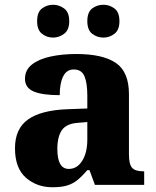

<svg xmlns="http://www.w3.org/2000/svg" viewBox="-20 -777 654 807"><path d="M200 10Q135 10 89 -30Q43 -70 43 -154Q43 -236 98 -275Q153 -314 265 -318L347 -321V-375Q347 -428 335 -456.5Q323 -485 290 -485Q260 -485 245.5 -456Q231 -427 231 -377Q158 -377 121.5 -392.5Q85 -408 85 -446Q85 -483 114.5 -506Q144 -529 193 -539.5Q242 -550 301 -550Q412 -550 467 -512.5Q522 -475 522 -381V-128Q522 -87 535 -72Q548 -57 582 -57H586V0H379L356 -62H347Q324 -35 304.5 -19.5Q285 -4 261 3Q237 10 200 10ZM269 -67Q304 -67 325.5 -101Q347 -135 347 -191V-264L310 -261Q260 -258 240.5 -230.5Q221 -203 221 -151Q221 -67 269 -67ZM415 -619Q388 -619 367.5 -635Q347 -651 347 -688Q347 -726 367.5 -741.5Q388 -757 415 -757Q440 -757 461 -741.5Q482 -726 482 -688Q482 -651 461 -635Q440 -619 415 -619ZM203 -619Q177 -619 156.5 -635Q136 -651 136 -688Q136 -726 156.5 -741.5Q177 -757 203 -757Q228 -757 249.5 -741.5Q271 -726 271 -688Q271 -651 249.5 -635Q228 -619 203 -619Z"/></svg>

Font: Noto Serif Tamil ExtraBold
Style: Regular
Weight: 800
Designer: Indian Type Foundry, Tom Grace, and the Monotype Design Team
Foundry: Monotype Imaging Inc.
Version: Version 2.004; ttfautohint (v1.8.4.7-5d5b)